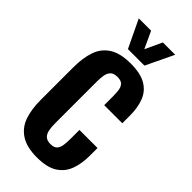

<svg xmlns="http://www.w3.org/2000/svg" viewBox="-324 -1123 1201 1201"><g transform="rotate(45 276.5 -522.0)"><path d="M286 11Q196 11 143.5 -23Q91 -57 70 -117.5Q49 -178 49 -258V-549Q49 -633 70 -693.5Q91 -754 143.5 -787Q196 -820 286 -820Q373 -820 422.5 -791Q472 -762 492.5 -709Q513 -656 513 -586V-518H353V-594Q353 -622 350 -646.5Q347 -671 333.5 -686.5Q320 -702 287 -702Q254 -702 239 -686Q224 -670 220 -644.5Q216 -619 216 -588V-220Q216 -186 221.5 -160.5Q227 -135 242.5 -121.5Q258 -108 287 -108Q319 -108 332.5 -123.5Q346 -139 349.5 -165Q353 -191 353 -220V-299H513V-232Q513 -161 493 -106.5Q473 -52 424 -20.5Q375 11 286 11ZM210 -871 122 -1055H231L283 -943L335 -1055H444L356 -871Z"/></g></svg>

Font: Oswald SemiBold
Style: Regular
Weight: 600
Designer: Vernon Adams
Foundry: Vernon Adams
Version: Version 4.100; ttfautohint (v1.8.1.43-b0c9)